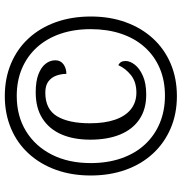

<svg xmlns="http://www.w3.org/2000/svg" viewBox="2 -768 775 820"><g transform="rotate(-90 390.0 -357.5)"><path d="M390 10Q314 10 251.5 -17Q189 -44 144 -93Q99 -142 75 -209.5Q51 -277 51 -358Q51 -439 75 -506Q99 -573 144 -622.5Q189 -672 252 -698.5Q315 -725 390 -725Q466 -725 529 -698.5Q592 -672 637 -623Q682 -574 706 -506.5Q730 -439 730 -357Q730 -276 705.5 -208.5Q681 -141 636 -92Q591 -43 528.5 -16.5Q466 10 390 10ZM396 -121Q334 -121 291 -150Q248 -179 226 -232.5Q204 -286 204 -360Q204 -431 226.5 -483Q249 -535 294 -564Q339 -593 406 -593Q453 -593 483 -581.5Q513 -570 528 -551Q543 -532 543 -509Q543 -487 526 -474.5Q509 -462 485 -462Q485 -484 477.5 -505Q470 -526 452.5 -539Q435 -552 405 -552Q334 -552 304 -502Q274 -452 274 -361Q274 -298 289.5 -253.5Q305 -209 334.5 -186Q364 -163 405 -163Q451 -163 480 -186.5Q509 -210 522 -240Q531 -236 535.5 -228.5Q540 -221 540 -209Q540 -190 524 -169.5Q508 -149 476 -135Q444 -121 396 -121ZM392 -41Q457 -41 509.5 -63.5Q562 -86 599.5 -128Q637 -170 656.5 -228.5Q676 -287 676 -358Q676 -430 656 -488Q636 -546 598.5 -587.5Q561 -629 508.5 -651.5Q456 -674 391 -674Q305 -674 240.5 -634.5Q176 -595 140 -524Q104 -453 104 -358Q104 -286 124.5 -227Q145 -168 183.5 -126.5Q222 -85 275 -63Q328 -41 392 -41Z"/></g></svg>

Font: Noto Serif Khmer SemiCondensed
Style: Regular
Weight: 400
Width: 4
Designer: Danh Hong and the Monotype Design Team
Foundry: Monotype Imaging Inc.
Version: Version 2.004